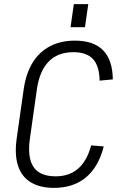

<svg xmlns="http://www.w3.org/2000/svg" viewBox="-20 -904 583 931"><path d="M242 7Q173 7 128.5 -20.5Q84 -48 67 -101.5Q50 -155 61 -233L95 -472Q106 -548 138 -600Q170 -652 222 -679.5Q274 -707 343 -707Q434 -707 480 -660Q526 -613 527 -519L463 -513Q462 -584 431 -617.5Q400 -651 336 -651Q261 -651 216.5 -606Q172 -561 159 -472L125 -232Q112 -140 142.5 -94.5Q173 -49 250 -49Q316 -49 359 -86.5Q402 -124 422 -199L483 -194Q458 -95 397 -44Q336 7 242 7ZM408 -884 392 -772H322L338 -884Z"/></svg>

Font: Pathway Extreme SemiCondensed ExtraLight
Style: Italic
Weight: 250
Width: 4
Italic angle: -8°
Version: Version 1.001;gftools[0.9.26]